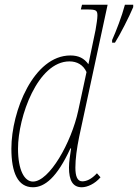

<svg xmlns="http://www.w3.org/2000/svg" viewBox="-20 -780 582 810"><path d="M453 -611V-600H465C486 -633 525 -709 542 -750V-760H507C494 -711 470 -649 453 -611ZM119 10C168 10 220 -30 277 -154H280C276 -127 271 -98 271 -73C271 -19 287 10 325 10C348 10 380 -4 404 -32L389 -49C365 -23 344 -15 327 -15C306 -15 298 -37 298 -73C298 -109 304 -154 314 -203L434 -760H326L321 -740H349C386 -740 391 -736 391 -714C391 -702 387 -676 383 -653L368 -581C363 -557 358 -533 353 -509C335 -534 312 -546 277 -546C122 -546 28 -311 28 -153C28 -52 55 10 119 10ZM119 -14C83 -14 56 -62 56 -153C56 -287 139 -521 273 -521C304 -521 331 -507 345 -476L310 -313C281 -178 188 -14 119 -14Z"/></svg>

Font: Noto Serif Condensed Thin
Style: Italic
Weight: 100
Width: 3
Italic angle: -12°
Designer: Monotype Design Team
Foundry: Monotype Imaging Inc.
Version: Version 2.013